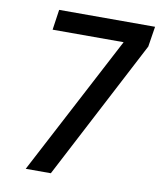

<svg xmlns="http://www.w3.org/2000/svg" viewBox="-80 -764 692 828"><g transform="rotate(10 266.0 -350.0)"><path d="M112 -700 99 -611H410L89 0H199L518 -611L532 -700Z"/></g></svg>

Font: Arthouse Owned Medium
Style: Italic
Weight: 500
Italic angle: -10°
Designer: Jeremy Tribby
Foundry: Tribby Type
Version: Version 1.000;PS 001.000;hotconv 1.0.88;makeotf.lib2.5.64775